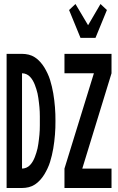

<svg xmlns="http://www.w3.org/2000/svg" viewBox="-20 -939 590 959"><path d="M13 0V-670H90Q107 -670 123.5 -666Q140 -662 154.5 -652.5Q169 -643 181 -629.5Q193 -616 201.5 -602Q210 -588 217.5 -572Q225 -556 230 -540Q235 -524 239 -507Q243 -490 246 -473Q249 -456 251 -438.5Q253 -421 254.5 -404Q256 -387 256.5 -369.5Q257 -352 257 -335Q257 -318 256.5 -300.5Q256 -283 254.5 -266Q253 -249 251 -231.5Q249 -214 246 -197Q243 -180 239 -163Q235 -146 230 -130Q225 -114 217.5 -98Q210 -82 201.5 -68Q193 -54 181 -40.5Q169 -27 154.5 -17.5Q140 -8 123.5 -4Q107 0 90 0ZM90 -97Q101 -97 111.5 -101.5Q122 -106 130 -114.5Q138 -123 144 -133.5Q150 -144 154 -154.5Q158 -165 161.5 -176Q165 -187 167.5 -198Q170 -209 171.5 -220.5Q173 -232 174.5 -243.5Q176 -255 177 -266.5Q178 -278 178.5 -289.5Q179 -301 179 -312.5Q179 -324 179 -335Q179 -346 179 -357.5Q179 -369 178.5 -380.5Q178 -392 177 -403.5Q176 -415 174.5 -426.5Q173 -438 171.5 -449.5Q170 -461 167.5 -472Q165 -483 161.5 -494Q158 -505 154 -515.5Q150 -526 144 -536.5Q138 -547 130 -555.5Q122 -564 111.5 -568.5Q101 -573 90 -573ZM382 -750 325 -889 357 -919 420 -813 482 -919 514 -889 457 -750ZM302 0V-97L449 -573H302V-670H537V-573L391 -97H537V0Z"/></svg>

Font: Lode
Style: Bold
Weight: 700
Monospace: yes
Designer: Belleve Invis
Foundry: Belleve Invis
Version: Version 29.2.0; ttfautohint (v1.8.3)